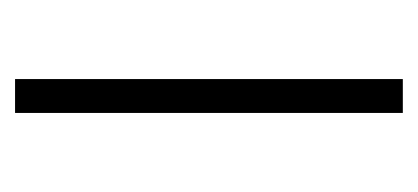

<svg xmlns="http://www.w3.org/2000/svg" viewBox="-170 -385 555 255"><g transform="rotate(-90 107.5 -257.5)"><path d="M85 0V-515H130V0Z"/></g></svg>

Font: Oxanium ExtraLight
Style: Regular
Weight: 200
Designer: Severin Meyer
Version: Version 2.000